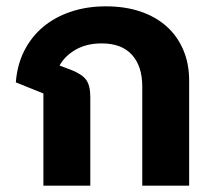

<svg xmlns="http://www.w3.org/2000/svg" viewBox="-20 -586 680 606"><path d="M117 -291 30 -326Q34 -381 56.5 -425.5Q79 -470 116 -501Q153 -532 203.5 -549Q254 -566 314 -566Q375 -566 423.5 -549.5Q472 -533 506 -502.5Q540 -472 558.5 -428.5Q577 -385 577 -332V0H429V-313Q429 -377 396.5 -413Q364 -449 301 -449Q253 -449 218.5 -429Q184 -409 168 -379L203 -366Q239 -352 252 -334Q265 -316 265 -280V0H117Z"/></svg>

Font: IBM Plex Sans Thai
Style: Bold
Weight: 700
Designer: Mike Abbink, Paul van der Laan, Pieter van Rosmalen, Ben Mitchell, Mark Frömberg
Foundry: Bold Monday
Version: Version 1.2